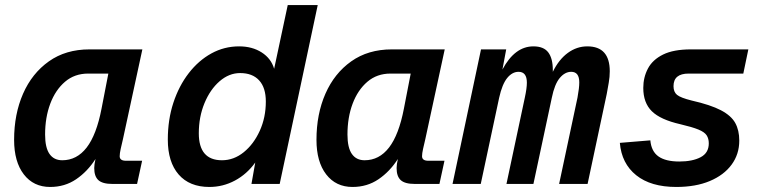

<svg xmlns="http://www.w3.org/2000/svg" viewBox="-20 -730 3040 762"><path d="M179 12Q113 12 74.5 -38Q36 -88 36 -175Q36 -277 71.5 -358Q107 -439 174 -486.5Q241 -534 335 -534H545L468 -178Q463 -157 459 -139Q455 -121 455 -110Q455 -92 480 -92H544L524 0H426Q387 0 370.5 -15Q354 -30 354 -63Q354 -77 359 -99Q327 -49 282 -18.5Q237 12 179 12ZM227 -94Q285 -94 324 -144.5Q363 -195 383 -299L410 -438H330Q276 -438 238 -405.5Q200 -373 179.5 -318.5Q159 -264 159 -196Q159 -144 176.5 -119Q194 -94 227 -94Z M811 12Q732 12 689 -37.5Q646 -87 646 -176Q646 -255 668 -322Q690 -389 729 -439.5Q768 -490 819 -518Q870 -546 929 -546Q981 -546 1018.5 -522Q1056 -498 1068 -457L1122 -710H1241L1090 0H978L993 -85Q960 -39 912.5 -13.5Q865 12 811 12ZM861 -94Q908 -94 947.5 -126Q987 -158 1011 -211Q1035 -264 1035 -327Q1035 -382 1008.5 -411Q982 -440 933 -440Q889 -440 851.5 -407.5Q814 -375 791.5 -320.5Q769 -266 769 -201Q769 -94 861 -94Z M1379 12Q1313 12 1274.5 -38Q1236 -88 1236 -175Q1236 -277 1271.5 -358Q1307 -439 1374 -486.5Q1441 -534 1535 -534H1745L1668 -178Q1663 -157 1659 -139Q1655 -121 1655 -110Q1655 -92 1680 -92H1744L1724 0H1626Q1587 0 1570.5 -15Q1554 -30 1554 -63Q1554 -77 1559 -99Q1527 -49 1482 -18.5Q1437 12 1379 12ZM1427 -94Q1485 -94 1524 -144.5Q1563 -195 1583 -299L1610 -438H1530Q1476 -438 1438 -405.5Q1400 -373 1379.5 -318.5Q1359 -264 1359 -196Q1359 -144 1376.5 -119Q1394 -94 1427 -94Z M1776 0 1889 -534H1989L1974 -454Q2023 -546 2097 -546Q2138 -546 2156 -522Q2174 -498 2174 -452Q2174 -449 2174 -445Q2198 -494 2233.5 -520Q2269 -546 2311 -546Q2400 -546 2400 -447Q2400 -425 2396 -402Q2392 -379 2388 -357L2312 0H2199L2272 -343Q2279 -381 2279 -403Q2279 -445 2247 -445Q2222 -445 2201.5 -420.5Q2181 -396 2170 -342L2097 0H1990L2063 -343Q2071 -380 2071 -402Q2071 -445 2038 -445Q2013 -445 1993 -420.5Q1973 -396 1961 -342L1888 0Z M2664 12Q2563 12 2505 -34.5Q2447 -81 2440 -163L2561 -173Q2565 -129 2593.5 -109Q2622 -89 2676 -89Q2728 -89 2760.5 -106Q2793 -123 2793 -161Q2793 -180 2784.5 -193Q2776 -206 2751.5 -216Q2727 -226 2680 -237Q2601 -255 2567 -288.5Q2533 -322 2533 -381Q2533 -423 2551.5 -458Q2570 -493 2611.5 -513.5Q2653 -534 2722 -534H2950L2930 -438H2713Q2653 -438 2653 -388Q2653 -365 2667 -353.5Q2681 -342 2725 -331Q2800 -314 2841 -292.5Q2882 -271 2898 -242Q2914 -213 2914 -172Q2914 -118 2883.5 -76.5Q2853 -35 2797 -11.5Q2741 12 2664 12Z"/></svg>

Font: Geist Mono SemiBold
Style: Italic
Weight: 600
Italic angle: -12°
Monospace: yes
Designer: Basement.studio, Andrés Briganti, Mateo Zaragoza
Foundry: Basement.studio, Vercel, Andrés Briganti, Guido Ferreyra, Mateo Zaragoza
Version: Version 1.500; ttfautohint (v1.8.4.7-5d5b)